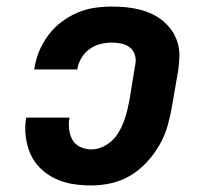

<svg xmlns="http://www.w3.org/2000/svg" viewBox="-20 -558 640 586"><path d="M259 8Q229 8 201 3.5Q173 -1 148 -13Q123 -25 103.5 -44Q84 -63 73 -88Q62 -113 58.5 -142Q55 -171 60 -199H192Q189 -182 191 -164Q193 -146 201 -131.5Q209 -117 225 -109.5Q241 -102 259 -102Q275 -102 291.5 -109Q308 -116 321 -128Q334 -140 343 -155.5Q352 -171 358 -187Q364 -203 368 -219.5Q372 -236 375 -252L393 -362Q396 -377 391.5 -391Q387 -405 376 -413.5Q365 -422 350.5 -425Q336 -428 321 -428Q304 -428 286 -423.5Q268 -419 253 -408Q238 -397 228.5 -381Q219 -365 216 -347Q216 -347 216 -346.5Q216 -346 216 -346H84Q84 -347 84 -347.5Q84 -348 85 -349Q89 -376 99.5 -401.5Q110 -427 127 -450Q144 -473 167 -490.5Q190 -508 215.5 -519Q241 -530 268 -534Q295 -538 321 -538Q343 -538 364 -536Q385 -534 405 -529Q425 -524 443.5 -515.5Q462 -507 477.5 -494Q493 -481 504.5 -464.5Q516 -448 522 -428Q528 -408 527.5 -386.5Q527 -365 524 -344L505 -234Q500 -204 491.5 -174Q483 -144 467 -116Q451 -88 428.5 -63.5Q406 -39 378.5 -22.5Q351 -6 320 1Q289 8 259 8Z"/></svg>

Font: Iosevka Curly Slab XBdExObl
Style: Regular
Weight: 800
Width: 7
Italic angle: -9°
Monospace: yes
Designer: Belleve Invis
Foundry: Belleve Invis
Version: Version 11.1.0; ttfautohint (v1.8.3)